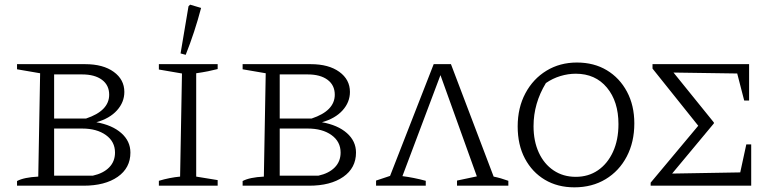

<svg xmlns="http://www.w3.org/2000/svg" viewBox="-20 -796 3336 823"><path d="M393 -272Q461 -260 500 -225.5Q539 -191 539 -142Q539 -76 484.5 -38Q430 0 338 0H53V-20Q83 -36 144 -39L152 -482L53 -499V-521H345Q422 -521 467.5 -488Q513 -455 513 -402Q513 -358 481.5 -323Q450 -288 393 -272ZM332 -477H212V-288H349Q448 -321 448 -390Q448 -431 417 -454Q386 -477 332 -477ZM332 -245H212V-43H378Q423 -53 448 -78.5Q473 -104 473 -142Q473 -189 434 -217Q395 -245 332 -245Z M661 0V-21Q684 -28 707 -32.5Q730 -37 752 -39L760 -481L661 -498V-521H913V-500Q894 -495 871.5 -490.5Q849 -486 821 -482V-39L913 -24V0ZM776 -561 754 -567 788 -769 795 -776 842 -762Q815 -659 776 -561Z M1360 -272Q1428 -260 1467 -225.5Q1506 -191 1506 -142Q1506 -76 1451.5 -38Q1397 0 1305 0H1020V-20Q1050 -36 1111 -39L1119 -482L1020 -499V-521H1312Q1389 -521 1434.5 -488Q1480 -455 1480 -402Q1480 -358 1448.5 -323Q1417 -288 1360 -272ZM1299 -477H1179V-288H1316Q1415 -321 1415 -390Q1415 -431 1384 -454Q1353 -477 1299 -477ZM1299 -245H1179V-43H1345Q1390 -53 1415 -78.5Q1440 -104 1440 -142Q1440 -189 1401 -217Q1362 -245 1299 -245Z M1592 0V-22L1652 -42L1839 -521H1913L2096 -39Q2126 -33 2159 -21V0H1939V-22L2024 -40L1868 -474L1705 -41Q1729 -38 1754 -33Q1779 -28 1805 -21V0Z M2442 7Q2370 7 2315.5 -25.5Q2261 -58 2230 -116.5Q2199 -175 2199 -254Q2199 -334 2232 -396Q2265 -458 2322.5 -493Q2380 -528 2453 -528Q2526 -528 2581 -495Q2636 -462 2667.5 -403Q2699 -344 2699 -267Q2699 -187 2666.5 -125Q2634 -63 2576 -28Q2518 7 2442 7ZM2448 -38Q2502 -38 2543 -66Q2584 -94 2607.5 -145Q2631 -196 2631 -264Q2631 -361 2581.5 -420.5Q2532 -480 2448 -480Q2415 -480 2382 -470Q2349 -460 2320 -440Q2267 -353 2267 -255Q2267 -191 2289.5 -142Q2312 -93 2353 -65.5Q2394 -38 2448 -38Z M3179 -177H3200V0H2769V-13L2973 -257L2777 -502V-521H3191V-365H3170L3140 -481L2867 -485L3040 -271V-267L2861 -52L3153 -57Z"/></svg>

Font: Piazzolla SC Light
Style: Regular
Weight: 300
Designer: Juan Pablo del Peral
Foundry: Huerta Tipografica
Version: Version 1.330